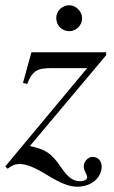

<svg xmlns="http://www.w3.org/2000/svg" viewBox="-22 -626 431 727"><path d="M380 -417V-428H97L65 -312L81 -308C101 -359 120 -368 172 -368H308L-2 4L7 13C23 0 36 -5 52 -5C78 -5 110 8 157 37C207 68 241 81 270 81C326 81 363 45 363 5C363 -17 349 -32 328 -32C312 -32 296 -15 295 2C295 10 297 18 303 30C306 36 308 41 308 45C308 54 297 60 281 60C256 60 237 48 211 10C171 -49 149 -60 91 -73ZM289 -557C289 -582 266 -606 241 -606C213 -606 191 -585 191 -558C191 -530 212 -508 240 -508C267 -508 289 -530 289 -557Z"/></svg>

Font: XITS
Style: Italic
Weight: 400
Italic angle: -16.33°
Designer: MicroPress Inc., with final additions and corrections provided by Coen Hoffman, Elsevier (retired)
Version: Version 1.302